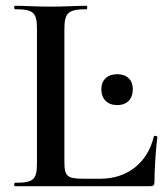

<svg xmlns="http://www.w3.org/2000/svg" viewBox="-20 -645 581 665"><path d="M203 -543C203 -600 215 -613 280 -613C283 -613 283 -625 280 -625C247 -625 204 -622 155 -622C108 -622 64 -625 32 -625C28 -625 28 -613 32 -613C97 -613 108 -601 108 -544V-81C108 -23 97 -12 32 -12C28 -12 28 0 32 0H500C512 0 515 -4 515 -15C515 -64 520 -129 525 -171C525 -174 514 -176 513 -173C492 -83 423 -26 328 -26H269C213 -26 203 -34 203 -85ZM386 -281C420 -281 440 -302 440 -336C440 -368 420 -388 386 -388C352 -388 331 -368 331 -336C331 -302 352 -281 386 -281Z"/></svg>

Font: Cormorant SC Semi
Style: Regular
Weight: 600
Designer: Christian Thalmann (Catharsis Fonts)
Version: Version 1.000;PS 001.000;hotconv 1.0.70;makeotf.lib2.5.58329